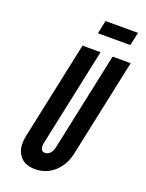

<svg xmlns="http://www.w3.org/2000/svg" viewBox="-168 -990 819 1078"><g transform="rotate(20 241.5 -450.5)"><path d="M181 8Q247 8 295.5 -35.5Q344 -79 359 -151L483 -735H375L251 -151Q246 -126 233.2 -111.5Q220.5 -97 203 -97Q168 -97 179 -151L303 -735H195L71 -151Q55.5 -78.5 85.5 -35.2Q115.5 8 181 8ZM252.5 -830H446.5L463.5 -909H269.5Z"/></g></svg>

Font: League Gothic
Style: Italic
Weight: 400
Designer: The League of Moveable Type
Version: Version 1.600; ttfautohint (v1.8.3)